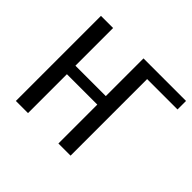

<svg xmlns="http://www.w3.org/2000/svg" viewBox="-159 -909 1117 1117"><g transform="rotate(45 400.0 -350.0)"><path d="M790 -700V-630H540V0H440V-320H190V0H90V-700H190V-390H440V-700Z"/></g></svg>

Font: Scada
Style: Regular
Weight: 400
Designer: Jovanny Lemonad
Foundry: Jovanny Lemonad
Version: Version 4.100;PS 004.100;hotconv 1.0.88;makeotf.lib2.5.64775